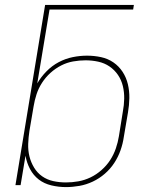

<svg xmlns="http://www.w3.org/2000/svg" viewBox="-20 -755 640 783"><path d="M249 8Q219 8 189.5 1Q160 -6 138 -23Q116 -40 102.5 -65.5Q89 -91 84 -120L64 0H43L164 -735H526L523 -716H182L132 -415Q147 -441 169.5 -464Q192 -487 219.5 -501.5Q247 -516 276.5 -522Q306 -528 335 -528Q364 -528 392 -522Q420 -516 442.5 -500.5Q465 -485 480 -462Q495 -439 501.5 -411.5Q508 -384 507.5 -355Q507 -326 502 -297L485 -197Q481 -169 471.5 -142Q462 -115 446 -90.5Q430 -66 407.5 -46.5Q385 -27 358.5 -14.5Q332 -2 304 3Q276 8 249 8ZM249 -11Q274 -11 299.5 -15.5Q325 -20 349 -31.5Q373 -43 394 -61.5Q415 -80 429.5 -102.5Q444 -125 452.5 -150Q461 -175 465 -200L481 -300Q486 -326 486.5 -352.5Q487 -379 481 -404Q475 -429 461 -449.5Q447 -470 426.5 -484Q406 -498 380.5 -503.5Q355 -509 329 -509Q304 -509 278.5 -504.5Q253 -500 229.5 -488Q206 -476 186 -458Q166 -440 151.5 -417.5Q137 -395 129 -370.5Q121 -346 117 -321L100 -221Q96 -195 95 -168.5Q94 -142 100 -117.5Q106 -93 119 -71.5Q132 -50 152 -36Q172 -22 197 -16.5Q222 -11 249 -11Z"/></svg>

Font: Iosevka SS04 Th Ex Obl
Style: Regular
Weight: 100
Width: 7
Italic angle: -9°
Monospace: yes
Designer: Belleve Invis
Foundry: Belleve Invis
Version: Version 19.0.0; ttfautohint (v1.8.4)